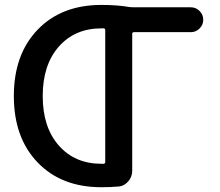

<svg xmlns="http://www.w3.org/2000/svg" viewBox="-20 -784 908 792"><path d="M406.2 -108.4Q414.1 -108.4 414.1 -115.2V-660.2Q414.1 -667 406.2 -667H398.4Q289.1 -667 222.7 -591.8Q156.2 -516.6 156.2 -387.7Q156.2 -258.8 222.7 -183.6Q289.1 -108.4 398.4 -108.4ZM525.4 -80.1Q525.4 -63.5 518.1 -49.3Q510.7 -35.2 497.6 -25.4Q484.4 -15.6 468.8 -14.6Q435.5 -11.7 398.4 -11.7Q233.4 -11.7 135.3 -113.8Q37.1 -215.8 37.1 -387.7Q37.1 -559.6 135.3 -661.6Q233.4 -763.7 398.4 -763.7Q463.9 -763.7 514.6 -754.9Q521.5 -753.9 529.3 -753.9H767.6Q788.1 -753.9 803.2 -738.8Q818.4 -723.6 818.4 -702.6Q818.4 -681.6 803.2 -666.5Q788.1 -651.4 767.6 -651.4H533.2Q525.4 -651.4 525.4 -644.5Z"/></svg>

Font: Gen Jyuu Gothic Medium
Style: Regular
Weight: 500
Designer: [Source Han Sans]
Ryoko NISHIZUKA  (kana & ideographs); Paul D. Hunt (Latin, Greek & Cyrillic); Wenlong ZHANG  (bopomofo
Version: Version 1.002.20150607